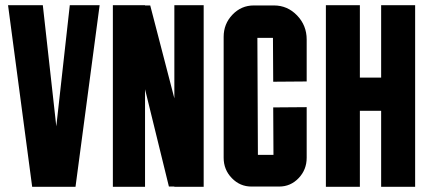

<svg xmlns="http://www.w3.org/2000/svg" viewBox="-20 -720 1660 740"><path d="M249 -700H364L271 0H104L11 -700H145L197 -233Z M652 -700H765V0H652V-1H631L539 -376V0H415V-700H539V-699H559L652 -341Z M1033 -405 1032 -574H972L974 -123H1034L1033 -306L1162 -307V-112Q1162 -66 1131 -33.5Q1100 -1 1056 -1H949Q905 -1 873.5 -33.5Q842 -66 842 -112V-578Q842 -628 876 -663.5Q910 -699 958 -699H1036Q1088 -699 1125 -660.5Q1162 -622 1162 -568V-406Z M1449 -700H1580V0H1449V-293H1367V0H1236V-700H1367V-421H1449Z"/></svg>

Font: Bayformers-TFTCGName
Style: Regular
Weight: 400
Designer: billmoo
Foundry: Bayformers
Version: Version 1.021;Fontself Maker 3.5.4